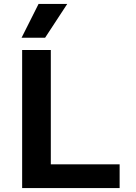

<svg xmlns="http://www.w3.org/2000/svg" viewBox="-20 -951 690 971"><path d="M92 0V-698H237V-120H585V0ZM89 -760 175 -931H320L208 -760Z"/></svg>

Font: Azeret Mono Thin SemiBold
Style: Regular
Weight: 600
Version: Version 1.002